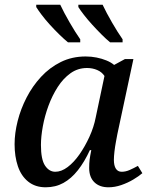

<svg xmlns="http://www.w3.org/2000/svg" viewBox="-20 -786 636 816"><path d="M174 10Q130 10 100 -14Q70 -38 56 -79.5Q42 -121 42 -173Q42 -220 55 -271.5Q68 -323 93 -371.5Q118 -420 154.5 -459.5Q191 -499 238.5 -522.5Q286 -546 344 -546Q368 -546 390.5 -541.5Q413 -537 432.5 -529Q452 -521 465 -510L511 -535H547L479 -217Q477 -206 473 -185Q469 -164 466.5 -142.5Q464 -121 464 -107Q464 -82 472.5 -69Q481 -56 497 -56Q514 -56 531 -63.5Q548 -71 566 -81L585 -50Q570 -37 546.5 -23Q523 -9 495.5 0.5Q468 10 441 10Q403 10 381 -11.5Q359 -33 359 -72Q359 -92 361 -108Q363 -124 368 -148H362Q339 -98 311 -62.5Q283 -27 249.5 -8.5Q216 10 174 10ZM215 -56Q241 -56 267.5 -76Q294 -96 317.5 -129.5Q341 -163 360 -204.5Q379 -246 387 -288L424 -463Q413 -480 393 -488.5Q373 -497 350 -497Q311 -497 280 -475Q249 -453 225.5 -416.5Q202 -380 186 -336.5Q170 -293 162 -249Q154 -205 154 -170Q154 -108 171.5 -82Q189 -56 215 -56ZM448 -606Q431 -620 411.5 -639.5Q392 -659 372 -681Q352 -703 336.5 -723Q321 -743 313 -756V-766H416Q432 -732 456 -690.5Q480 -649 501 -619V-606ZM269 -606Q252 -620 232 -639.5Q212 -659 192 -681Q172 -703 157 -723Q142 -743 134 -756V-766H236Q252 -732 276 -690.5Q300 -649 321 -619V-606Z"/></svg>

Font: ET Text
Style: Italic
Weight: 470
Italic angle: -12°
Designer: Monotype Design Team
Foundry: Monotype Imaging Inc.
Version: Version 2.009